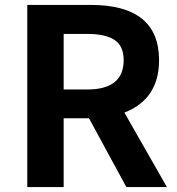

<svg xmlns="http://www.w3.org/2000/svg" viewBox="-20 -761 722 781"><path d="M91 0V-741H349Q627 -741 627 -516Q627 -358 486 -303L659 0H494L342 -280H239V0ZM239 -397H335Q483 -397 483 -516Q483 -574 446 -598.5Q409 -623 335 -623H239Z"/></svg>

Font: Swei Fan Sans CJK TC
Style: Bold
Weight: 700
Version: Version 2.130